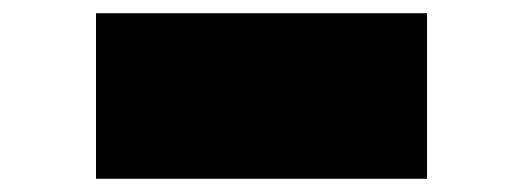

<svg xmlns="http://www.w3.org/2000/svg" viewBox="-20 -645 790 290"><path d="M125 -375V-625H625V-375Z"/></svg>

Font: Silkscreen
Style: Bold
Weight: 700
Designer: Jason Kottke
Foundry: Jason Kottke
Version: Version 1.001; ttfautohint (v1.8.4.7-5d5b)